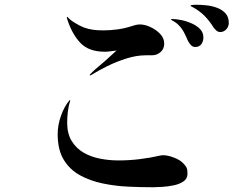

<svg xmlns="http://www.w3.org/2000/svg" viewBox="-20 -792 1040 809"><path d="M770 -60Q770 -39 753 -27.5Q736 -16 711.5 -11Q687 -6 662.5 -4.5Q638 -3 624 -3Q575 -3 520.5 -5.5Q466 -8 413 -19Q360 -30 317 -53.5Q274 -77 248.5 -119Q223 -161 223 -227Q223 -264 236.5 -303Q250 -342 273 -370L276 -369Q269 -347 266 -322.5Q263 -298 263 -275Q263 -229 282 -198Q301 -167 332 -149Q363 -131 401.5 -123.5Q440 -116 479 -116Q524 -116 569 -121.5Q614 -127 657 -137Q661 -138 667 -138Q687 -138 713 -128Q739 -118 752 -104Q763 -93 766.5 -85Q770 -77 770 -60ZM672 -608Q672 -586 656.5 -572.5Q641 -559 620 -559H594Q556 -559 514 -546Q472 -533 432.5 -513.5Q393 -494 361 -474L358 -477Q369 -489 381 -499.5Q393 -510 405 -520Q422 -534 438.5 -549.5Q455 -565 471 -579Q459 -578 446.5 -576Q434 -574 422 -574Q355 -574 320 -610Q285 -646 265 -706Q264 -709 263 -712.5Q262 -716 261 -719L264 -721Q275 -708 296.5 -695Q318 -682 334 -676Q354 -669 373 -666.5Q392 -664 414 -664Q444 -664 474 -668Q504 -672 532 -681Q541 -684 550.5 -686.5Q560 -689 570 -689Q590 -689 614 -678Q638 -667 655 -649Q672 -631 672 -608ZM837 -634Q837 -618 828.5 -606Q820 -594 802 -594Q791 -594 783 -603.5Q775 -613 771 -622Q764 -639 755 -656Q746 -673 732 -687Q721 -698 705 -706Q701 -708 701 -710Q701 -712 704 -712Q721 -712 743.5 -707.5Q766 -703 787.5 -693.5Q809 -684 823 -669.5Q837 -655 837 -634ZM944 -695Q944 -680 933.5 -668.5Q923 -657 908 -657Q899 -657 892 -663Q885 -669 880 -676Q862 -705 841 -726Q820 -747 790 -763Q789 -764 786 -765Q783 -766 783 -768Q783 -771 794 -771.5Q805 -772 807 -772Q827 -772 850.5 -769.5Q874 -767 895 -759Q916 -751 930 -736Q944 -721 944 -695Z"/></svg>

Font: Kaisei Tokumin Medium
Style: Regular
Weight: 500
Designer: Font-Kai, 金井和夫
Foundry: KAZUO KANAI
Version: Version 5.003